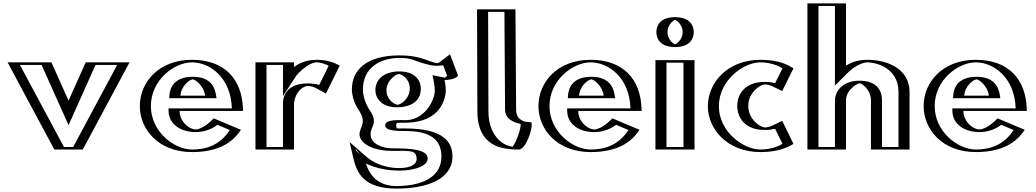

<svg xmlns="http://www.w3.org/2000/svg" viewBox="-20 -880 6099 1130"><path d="M258.5 -513 383.5 -234 508.5 -513H718.5L443.5 0H323.5L48.5 -513ZM248.8 -498H73.6L332.5 -15H434.5L693.4 -498H518.2L383.5 -197.3ZM248.8 -498 383.5 -197.3 518.2 -498H693.4L434.5 -15H332.5L73.6 -498ZM258.5 -513H48.5L323.5 0H443.5L718.5 -513H508.5L383.5 -234ZM224.7 -498 383.5 -143.5 542.3 -498H669.7L410.7 -15H356.3L97.3 -498ZM282.6 -513H24.7L299.7 0H467.3L742.3 -513H484.4L383.5 -287.8Z M1017 -317C1020 -364 1054 -413 1115 -413C1167 -413 1204 -371 1212 -317ZM1248 -173C1135 -60 1012 -141 1012 -227H1385C1385 -418 1266 -528 1110 -528C955 -528 828 -406 828 -256C828 -107 955 15 1110 15C1224 15 1318 -22 1376 -119ZM1001 -302 1002 -318C1005.4 -370.8 1044.5 -428 1115 -428C1176.3 -428 1218.1 -378.2 1226.8 -319.2L1229.4 -302ZM1251.3 -155.3C1168.6 -79 1077.6 -94.7 1029.8 -146.8C1009.5 -168.9 997 -197.3 997 -227V-242H1369.7C1363.6 -415.4 1254.2 -513 1110 -513C962.8 -513 843 -397.2 843 -256C843 -115.8 962.8 0 1110 0C1214.7 0 1298 -30.9 1353.8 -112.1ZM1001 -302H1229.4L1226.8 -319.2C1218.1 -378.2 1176.3 -428 1115 -428C1044.5 -428 1005.4 -370.8 1002 -318ZM1251.3 -155.3 1353.8 -112.1C1298 -30.9 1214.7 0 1110 0C962.8 0 843 -115.8 843 -256C843 -397.2 962.8 -513 1110 -513C1254.2 -513 1363.6 -415.4 1369.7 -242H997V-227C997 -197.3 1009.5 -168.9 1029.8 -146.8C1077.6 -94.7 1168.6 -79 1251.3 -155.3ZM1017 -317H1212C1204 -371 1167 -413 1115 -413C1054.1 -413 1020 -364 1017 -317ZM1241.1 -166.4 1248.2 -172.9 1376.6 -118.8 1366.1 -103.6C1307 -17.5 1217.6 15 1110 15C955 15 828 -107 828 -256C828 -406 955 -528 1110 -528C1262.2 -528 1378.3 -423.1 1384.7 -242.5L1385.3 -227H1012C1012 -201.6 1022.7 -176.6 1040.8 -156.9C1082.8 -111.2 1163.9 -95 1241.1 -166.4ZM976 -302H1254.3L1251.9 -317.8C1244.6 -367.1 1218.6 -428 1115 -428C1001.4 -428 979.7 -359.6 977 -317.4ZM1260 -145.4 1332.4 -114.8C1274.4 -24.3 1191.4 0 1110 0C1005.6 0 868 -104 868 -256C868 -409.1 1005.6 -513 1110 -513C1212.4 -513 1338.4 -427 1344.7 -242H972V-227C972 -176.9 1006 -121.8 1090.7 -106.1C1158.7 -93.6 1219.2 -114.3 1260 -145.4ZM1187.1 -317H1042C1045.7 -374.6 1096.7 -413 1115 -413C1125.3 -413 1177.6 -381.1 1187.1 -317ZM1214.2 -161C1181.5 -130.8 1149.5 -120 1136.4 -118.3C1127.6 -117.1 1096.6 -120.1 1067.6 -151.7C1049.1 -171.8 1037 -198.9 1037 -227H1410.3L1409.7 -242.2C1403.7 -411.9 1303.8 -528 1110 -528C912.2 -528 803 -394.2 803 -256C803 -118.9 912.2 15 1110 15C1242.8 15 1335.8 -25.8 1392.5 -108.3L1397.8 -116.1L1238.4 -183.3Z M1685.5 -513V-439C1685.5 -439 1743.5 -528 1844.5 -528C1910.5 -528 1956.5 -496 1956.5 -496L1882.5 -346C1882.5 -346 1849.5 -374 1790.5 -374C1698.5 -374 1685.5 -283 1685.5 -270V0H1508.5V-513ZM1670.5 -498V-388.7L1698.1 -430.8C1698.8 -431.9 1753.6 -513 1844.5 -513C1886.7 -513 1920.9 -498.5 1936.9 -490.1L1876.5 -367.8C1858.3 -377.8 1830.5 -389 1790.5 -389C1685 -389 1670.5 -285.2 1670.5 -270V-15H1523.5V-498ZM1670.5 -498H1523.5V-15H1670.5V-270C1670.5 -285.2 1685 -389 1790.5 -389C1830.5 -389 1858.3 -377.8 1876.5 -367.8L1936.9 -490.1C1920.9 -498.5 1886.7 -513 1844.5 -513C1753.6 -513 1698.8 -431.9 1698.1 -430.8L1670.5 -388.7ZM1685.5 -513H1508.5V0H1685.5V-270C1685.5 -283 1698.5 -374 1790.5 -374C1827.6 -374 1852.7 -363.8 1869.3 -354.7L1883.1 -347.1L1956.8 -496.6L1943.8 -503.4C1926.4 -512.5 1890.1 -528 1844.5 -528C1744.4 -528 1686.8 -440.9 1685.5 -439ZM1645.5 -498V-314.8L1724.4 -435.4C1728.4 -441.6 1792.7 -513 1844.5 -513C1868.2 -513 1899 -501.6 1914.4 -493L1858.8 -380.4C1840.6 -385.2 1818 -389 1790.5 -389C1639.6 -389 1645.5 -275.5 1645.5 -270V-15H1548.5V-498ZM1710.5 -513H1483.5V0H1710.5V-270C1710.5 -275.2 1713 -296.4 1722.8 -318.1C1738.9 -354.1 1772.4 -374 1790.5 -374C1808.7 -374 1826.9 -368.4 1843.5 -359.3L1898.2 -329.3L1979.3 -493.7L1969.4 -498.9C1952.4 -507.7 1910.8 -528 1844.5 -528C1774.7 -528 1734.8 -503.5 1710.5 -485.8Z M2121 -90C2121 -142.2 2166 -155 2119 -225C2119 -225 2076 -284 2076 -353C2076 -481 2175 -552.6 2327 -554C2435 -555 2454 -527 2536 -509C2587.8 -503.5 2594.3 -522.3 2614 -534L2652 -434C2633 -398 2571 -411 2571 -411C2577 -383 2580.4 -354.9 2578 -334C2572 -281 2527 -164 2378 -158C2295 -157 2287 -158 2287 -142C2287 -126 2316 -124 2365 -124C2561 -124 2618 -51 2618 42C2618 155 2515 227 2322 230C2122 233 2092 107 2074 -4C2166 141 2464 132 2457 51C2453.4 9.6 2393 8 2288 8C2198 8 2121 -29 2121 -90ZM2229.5 -343C2226.2 -393 2265.8 -438.4 2317.5 -444C2372.5 -450 2413.2 -415 2416.5 -365C2419.8 -315 2386.8 -270 2328.5 -264C2276.7 -258.7 2232.8 -293 2229.5 -343ZM2136 -90C2136 -43.9 2198.8 -7 2288 -7C2385.6 -7 2466.7 -10.5 2471.9 49.7C2476.1 98 2415.9 118.1 2358.7 122.9C2278.1 129.7 2170.4 110 2099.1 47.8C2119.9 136.8 2161.9 217.4 2321.8 215C2512.7 212 2603 142.4 2603 42C2603 -41.1 2557 -109 2365 -109C2324.8 -109 2272 -104.8 2272 -142C2272 -176.5 2304.3 -172.1 2377.6 -173C2516.4 -178.6 2557.6 -286.9 2563.1 -335.7C2565.1 -353.7 2562.1 -380.7 2556.3 -407.9L2551.5 -430.3L2574 -425.7C2575 -425.5 2618.9 -418.7 2635.2 -436L2607 -510.2C2593.2 -499.7 2572.7 -490.1 2533.6 -494.2C2446.8 -513.2 2432.2 -540 2327.1 -539C2179.5 -537.6 2091 -470.4 2091 -353C2091 -289.5 2131.3 -233.6 2131.3 -233.6C2182.1 -157.9 2136 -127.5 2136 -90ZM2214.5 -342C2210.7 -400.6 2256.5 -452.4 2315.9 -458.9C2378.7 -465.8 2427.6 -424.5 2431.5 -366C2435.3 -308.4 2396.3 -255.9 2330 -249.1C2270.7 -243 2218.4 -282.9 2214.5 -342ZM2136 -90C2136 -127.5 2182.1 -157.9 2131.3 -233.6C2131.3 -233.6 2091 -289.5 2091 -353C2091 -470.4 2179.5 -537.6 2327.1 -539C2432.2 -540 2446.8 -513.2 2533.6 -494.2C2572.7 -490.1 2593.2 -499.7 2607 -510.2L2635.2 -436C2618.9 -418.7 2575 -425.5 2574 -425.7L2551.5 -430.3L2556.3 -407.9C2562.1 -380.7 2565.1 -353.7 2563.1 -335.7C2557.6 -286.9 2516.4 -178.6 2377.6 -173C2304.3 -172.1 2272 -176.5 2272 -142C2272 -104.8 2324.8 -109 2365 -109C2557 -109 2603 -41.1 2603 42C2603 142.4 2512.7 212 2321.8 215C2161.9 217.4 2119.9 136.8 2099.1 47.8C2170.4 110 2278.1 129.7 2358.7 122.9C2415.9 118.1 2476.1 98 2471.9 49.7C2466.7 -10.5 2385.6 -7 2288 -7C2198.8 -7 2136 -43.9 2136 -90ZM2214.5 -342C2218.4 -282.9 2270.7 -243 2330 -249.1C2396.3 -255.9 2435.3 -308.4 2431.5 -366C2427.6 -424.5 2378.7 -465.8 2315.9 -458.9C2256.5 -452.4 2210.7 -400.6 2214.5 -342ZM2121 -90C2121 -28.9 2197.9 8 2288 8C2393 8 2453.4 9.1 2457 51C2459.7 82.7 2416.8 103 2357.5 108C2279.8 114.5 2176 94.9 2109 36.5L2073.9 5.9L2084.5 51.2C2106.1 143.6 2154.4 232.5 2322 230C2515 227 2618 154.9 2618 42C2618 -50.8 2560.9 -124 2365 -124C2327.5 -124 2287 -123.3 2287 -142C2287 -158.1 2295.6 -157 2378 -158C2527 -164 2572 -281 2578 -334C2580.4 -355 2577 -382.9 2571 -411C2571.9 -410.8 2621.4 -399.5 2646.1 -425.6L2652.6 -432.5L2613.9 -534.3L2597.9 -522.1C2586.7 -513.6 2571.7 -505.5 2536 -509C2452.3 -527.6 2435.3 -555 2327 -554C2175.1 -552.6 2076 -480.9 2076 -353C2076 -283.6 2118.7 -225.5 2119 -224.9C2166.5 -153.1 2121 -142.3 2121 -90ZM2229.5 -343C2232.8 -293 2276.7 -258.7 2328.5 -264C2386.7 -270 2419.8 -315.1 2416.5 -365C2413.2 -414.9 2372.4 -450 2317.5 -444C2265.7 -438.4 2226.2 -393 2229.5 -343ZM2365 -109C2521.2 -109 2578 -52.1 2578 42C2578 153.7 2478.4 212.6 2320.4 215C2216.2 216.6 2160.4 165.7 2133.3 82.3C2192.4 110.9 2265 124.9 2334.4 124.1C2430.1 122.9 2500.6 92.6 2497 50.5C2492.4 -2.7 2390.4 -7 2288 -7C2232.1 -7 2161 -32.1 2161 -90C2161 -136.9 2207 -155.3 2157.7 -228.8C2157.5 -229.1 2116 -286.6 2116 -353C2116 -481.7 2217 -538 2328 -539C2414.4 -539.8 2412.4 -518.7 2515.8 -496.1C2537.3 -491.3 2566.8 -492.4 2588 -496L2611.4 -434.5C2609.3 -431.4 2608.1 -430.2 2606.2 -428.5C2597.3 -420.7 2593.9 -423.6 2589.8 -424.2L2525.2 -437.7L2531.1 -409.8C2537 -382.2 2540.3 -354.4 2538 -334.6C2531.6 -277.5 2474.5 -177.8 2375.1 -173C2330 -172.4 2247 -179.9 2247 -142C2247 -106.9 2333 -109 2365 -109ZM2189.5 -342.6C2190.7 -324.9 2196.6 -308.9 2206.5 -295.2C2222.3 -273.4 2251.4 -250.1 2312.6 -248.5C2321.5 -248.3 2330.5 -248.7 2339.1 -249.5C2436.7 -259.6 2459.7 -316.8 2456.5 -365.4C2455.2 -384.6 2448.8 -401.9 2437.7 -416.4C2422.6 -436.1 2395.5 -457.2 2338 -459.5C2327.4 -459.9 2316.5 -459.5 2306.3 -458.4C2215.8 -448.5 2186.3 -391.9 2189.5 -342.6ZM2096 -90C2096 -40.9 2164.2 8 2288 8C2388.9 8 2427.7 1.1 2432 50.2C2435.7 93.1 2386.8 105.2 2349.9 108.3C2295.5 112.9 2203.3 100.7 2135.9 41.9L2037.5 -43.9L2059.3 49.1C2078.9 133.1 2116.1 233.1 2323.4 230C2549.1 226.5 2643 143.7 2643 42C2643 -39.9 2596.3 -124 2365 -124C2356.4 -124 2348.7 -123.9 2342.2 -123.9C2320.4 -123.8 2312 -119.2 2312 -142C2312 -151 2315.2 -155.8 2316.6 -156.9C2322.3 -157.6 2345 -157.6 2378.9 -158L2380.4 -158C2568.1 -165.5 2597.9 -289.7 2603.1 -335C2605.2 -354.2 2602.1 -381.5 2596.2 -409.1C2615.6 -409.2 2644.6 -412.7 2662.3 -422.8C2668.4 -426.3 2671.9 -429.9 2676.2 -434.4L2628.4 -560.3L2571.1 -516.8C2559.2 -507.8 2554.5 -507.9 2548.9 -508.2C2486.4 -522.6 2450.6 -555.1 2326.2 -554C2137.7 -552.3 2051 -469.7 2051 -353C2051 -287.3 2092.3 -230.2 2092.6 -229.8C2141.6 -156.4 2096 -133.1 2096 -90ZM2254.5 -342.4C2250.6 -401.7 2306.4 -442.3 2327 -444.5C2336 -445.5 2387.6 -424.5 2391.5 -365.6C2395.4 -306.7 2346.1 -266.3 2319.4 -263.5C2313.1 -262.9 2258.4 -283.3 2254.5 -342.4Z M3018 0C2888 0 2814.6 -86 2814.6 -225L2812.6 -825H2988.6L2992.6 -234C2992.6 -169.4 3064.9 -163.9 3075.6 -163C3106.1 -160.5 3048.6 0 3018 0ZM3016.9 -15C2895.6 -15.8 2829.6 -92.7 2829.6 -225.1L2827.7 -810H2973.7L2977.6 -234C2977.6 -161.5 3051.7 -150.4 3069.1 -148.5C3071.7 -118.1 3033.3 -25.4 3016.9 -15ZM3016.9 -15C3033.3 -25.4 3071.7 -118.1 3069.1 -148.5C3051.7 -150.4 2977.6 -161.5 2977.6 -234L2973.7 -810H2827.7L2829.6 -225C2829.6 -92.7 2895.6 -15.8 3016.9 -15ZM3021.2 0 3024.9 -2.4C3050.6 -18.7 3087.2 -112.7 3084.1 -149.8L3083 -162.1L3070.7 -163.4C3052.4 -165.4 2992.6 -175.5 2992.6 -234.1L2988.6 -825H2812.6L2814.6 -225C2814.6 -84 2888.1 -0.8 3021.2 0ZM2996.8 -16.3C2924.6 -25.8 2854.6 -96.9 2854.6 -225L2852.7 -810H2948.7L2952.6 -234C2952.6 -180.3 3002.6 -158.6 3043.9 -151.3C3047.7 -125 3018.8 -43.5 2996.8 -16.3ZM3051.4 -7.4C3079.7 -25.5 3112 -114.8 3109.1 -149L3108.2 -159.9L3080.2 -162.9C3080.2 -162.9 3017.6 -165.5 3017.6 -234L3013.6 -825H2787.6L2789.6 -225C2789.6 -97.1 2845.1 -1.1 3016.2 0L3039.5 0.1Z M3363 -317C3366 -364 3400 -413 3461 -413C3513 -413 3550 -371 3558 -317ZM3594 -173C3481 -60 3358 -141 3358 -227H3731C3731 -418 3612 -528 3456 -528C3301 -528 3174 -406 3174 -256C3174 -107 3301 15 3456 15C3570 15 3664 -22 3722 -119ZM3347 -302 3348 -318C3351.4 -370.8 3390.5 -428 3461 -428C3522.3 -428 3564.1 -378.2 3572.8 -319.2L3575.4 -302ZM3597.3 -155.3C3514.6 -79 3423.6 -94.7 3375.8 -146.8C3355.5 -168.9 3343 -197.3 3343 -227V-242H3715.7C3709.6 -415.4 3600.2 -513 3456 -513C3308.8 -513 3189 -397.2 3189 -256C3189 -115.8 3308.8 0 3456 0C3560.7 0 3644 -30.9 3699.8 -112.1ZM3347 -302H3575.4L3572.8 -319.2C3564.1 -378.2 3522.3 -428 3461 -428C3390.5 -428 3351.4 -370.8 3348 -318ZM3597.3 -155.3 3699.8 -112.1C3644 -30.9 3560.7 0 3456 0C3308.8 0 3189 -115.8 3189 -256C3189 -397.2 3308.8 -513 3456 -513C3600.2 -513 3709.6 -415.4 3715.7 -242H3343V-227C3343 -197.3 3355.5 -168.9 3375.8 -146.8C3423.6 -94.7 3514.6 -79 3597.3 -155.3ZM3363 -317H3558C3550 -371 3513 -413 3461 -413C3400.1 -413 3366 -364 3363 -317ZM3587.1 -166.4 3594.2 -172.9 3722.6 -118.8 3712.1 -103.6C3653 -17.5 3563.6 15 3456 15C3301 15 3174 -107 3174 -256C3174 -406 3301 -528 3456 -528C3608.2 -528 3724.3 -423.1 3730.7 -242.5L3731.3 -227H3358C3358 -201.6 3368.7 -176.6 3386.8 -156.9C3428.8 -111.2 3509.9 -95 3587.1 -166.4ZM3322 -302H3600.3L3597.9 -317.8C3590.6 -367.1 3564.6 -428 3461 -428C3347.4 -428 3325.7 -359.6 3323 -317.4ZM3606 -145.4 3678.4 -114.8C3620.4 -24.3 3537.4 0 3456 0C3351.6 0 3214 -104 3214 -256C3214 -409.1 3351.6 -513 3456 -513C3558.4 -513 3684.4 -427 3690.7 -242H3318V-227C3318 -176.9 3352 -121.8 3436.7 -106.1C3504.7 -93.6 3565.2 -114.3 3606 -145.4ZM3533.1 -317H3388C3391.7 -374.6 3442.7 -413 3461 -413C3471.3 -413 3523.6 -381.1 3533.1 -317ZM3560.2 -161C3527.5 -130.8 3495.5 -120 3482.4 -118.3C3473.6 -117.1 3442.6 -120.1 3413.6 -151.7C3395.1 -171.8 3383 -198.9 3383 -227H3756.3L3755.7 -242.2C3749.7 -411.9 3649.8 -528 3456 -528C3258.2 -528 3149 -394.2 3149 -256C3149 -118.9 3258.2 15 3456 15C3588.8 15 3681.8 -25.8 3738.5 -108.3L3743.8 -116.1L3584.4 -183.3Z M3868 -691C3868 -643 3907 -603 3953 -603C3999 -603 4038 -643 4038 -691C4038 -739 3999 -779 3953 -779C3907 -779 3868 -739 3868 -691ZM3862.5 0V-526H4042.5V0ZM3883 -691C3883 -731 3915.8 -764 3953 -764C3990.2 -764 4023 -731 4023 -691C4023 -651 3990.2 -618 3953 -618C3915.8 -618 3883 -651 3883 -691ZM3877.5 -15V-511H4027.5V-15ZM3883 -691C3883 -651 3915.8 -618 3953 -618C3990.2 -618 4023 -651 4023 -691C4023 -731 3990.2 -764 3953 -764C3915.8 -764 3883 -731 3883 -691ZM3877.5 -15H4027.5V-511H3877.5ZM3868 -691C3868 -739 3907 -779 3953 -779C3999 -779 4038 -739 4038 -691C4038 -643 3999 -603 3953 -603C3907 -603 3868 -643 3868 -691ZM3862.5 0H4042.5V-526H3862.5ZM3908 -691C3908 -727.1 3935.4 -756.5 3953 -763.2C3971.2 -756.3 3998 -726.9 3998 -691C3998 -654.9 3970.6 -625.5 3953 -618.8C3934.8 -625.7 3908 -655.1 3908 -691ZM3902.5 -15V-511H4002.5V-15ZM3843 -691C3843 -654.7 3863.3 -603 3953 -603C4042.8 -603 4063 -654.8 4063 -691C4063 -727.3 4042.7 -779 3953 -779C3863.2 -779 3843 -727.2 3843 -691ZM3837.5 0H4067.5V-526H3837.5Z M4627 -31 4567 -154C4567 -154 4534 -130 4481 -130C4414 -130 4359 -186 4359 -257C4359 -327 4414 -383 4481 -383C4534 -383 4567 -359 4567 -359L4627 -480C4627 -480 4569 -528 4455 -528C4306 -528 4171 -406 4171 -255C4171 -105 4307 15 4455 15C4569 15 4627 -31 4627 -31ZM4607.7 -36.3C4587 -24 4536.3 0 4455 0C4314.5 0 4186 -114.4 4186 -255C4186 -396.8 4313.7 -513 4455 -513C4536.8 -513 4587.9 -487.3 4607.8 -475L4560.6 -379.9C4543.3 -388.4 4517 -398 4481 -398C4405.4 -398 4344 -334.9 4344 -257C4344 -178.2 4405.3 -115 4481 -115C4517.3 -115 4545.2 -125.5 4560.5 -133ZM4607.7 -36.3 4560.5 -133C4545.2 -125.5 4517.3 -115 4481 -115C4405.3 -115 4344 -178.2 4344 -257C4344 -334.9 4405.4 -398 4481 -398C4517 -398 4543.3 -388.4 4560.6 -379.9L4607.8 -475C4587.9 -487.3 4536.8 -513 4455 -513C4313.7 -513 4186 -396.8 4186 -255C4186 -114.4 4314.5 0 4455 0C4536.3 0 4587 -24 4607.7 -36.3ZM4627.3 -30.4 4615.4 -23.3C4592.8 -10 4539.3 15 4455 15C4307 15 4171 -105 4171 -255C4171 -406 4306 -528 4455 -528C4540 -528 4594 -501.2 4615.7 -487.8L4627.3 -480.6L4567.5 -359.9L4554.1 -366.4C4538.1 -374.2 4514.3 -383 4481 -383C4414 -383 4359 -327 4359 -257C4359 -186 4414 -130 4481 -130C4514.3 -130 4540 -139.7 4554 -146.5L4567.5 -153.1ZM4585.1 -33.5C4567.1 -22.2 4520.8 0 4455 0C4357.3 0 4211 -102.3 4211 -255C4211 -408.8 4356.6 -513 4455 -513C4520.8 -513 4568 -489.1 4585.2 -477.7L4542.2 -391C4524.6 -395.2 4505.2 -398 4481 -398C4361.9 -398 4319 -323.3 4319 -257C4319 -189.8 4361.9 -115 4481 -115C4505.3 -115 4527.5 -118.5 4542 -121.9ZM4649.9 -33.2 4583.7 -168.9 4528.8 -142.2C4515.3 -135.6 4495.9 -130 4481 -130C4457.5 -130 4384 -174.4 4384 -257C4384 -338.7 4457.4 -383 4481 -383C4496.7 -383 4513.4 -378.3 4528.9 -370.8L4583.6 -344.2L4649.9 -477.9C4621.8 -495.3 4569.2 -528 4455 -528C4263 -528 4146 -394 4146 -255C4146 -117 4264.2 15 4455 15C4567.8 15 4620.1 -15.6 4649.9 -33.2Z M4934 -860V-459C4974 -499 5027 -528 5083 -528C5177 -528 5308 -481 5308 -338V0H5131V-290C5131 -341 5096 -390 5039 -390C4986 -390 4934 -341 4934 -290V0H4757V-860ZM4919 -845V-422.8L4944.6 -448.4C4982.6 -486.4 5032.3 -513 5083 -513C5174.1 -513 5293 -468.6 5293 -338V-15H5146V-290C5146 -347.2 5106.1 -405 5039 -405C4977.9 -405 4919 -350.4 4919 -290V-15H4772V-845ZM4919 -845H4772V-15H4919V-290C4919 -350.4 4977.9 -405 5039 -405C5106.1 -405 5146 -347.2 5146 -290V-15H5293V-338C5293 -468.6 5174.1 -513 5083 -513C5032.3 -513 4982.6 -486.4 4944.6 -448.4L4919 -422.8ZM4934 -860H4757V0H4934V-290C4934 -341.1 4985.9 -390 5039 -390C5096 -390 5131 -341 5131 -290V0H5308V-338C5308 -481 5177 -528 5083 -528C5027 -528 4974 -499 4934 -459ZM4894 -845V-376.3L4971.5 -453.7C5012.4 -494.7 5062.4 -513 5083 -513C5137.8 -513 5268 -480.3 5268 -338V-15H5171V-290C5171 -336 5150.1 -405 5039 -405C4934.1 -405 4894 -338.2 4894 -290V-15H4797V-845ZM4959 -860H4732V0H4959V-290C4959 -349.4 5023.9 -388.9 5039.1 -390C5052.4 -389.9 5106 -351.6 5106 -290V0H5333V-338C5333 -469.2 5213.2 -528 5083 -528C5027.6 -528 4988.1 -511.5 4959 -494.2Z M5630 -317C5633 -364 5667 -413 5728 -413C5780 -413 5817 -371 5825 -317ZM5861 -173C5748 -60 5625 -141 5625 -227H5998C5998 -418 5879 -528 5723 -528C5568 -528 5441 -406 5441 -256C5441 -107 5568 15 5723 15C5837 15 5931 -22 5989 -119ZM5614 -302 5615 -318C5618.4 -370.8 5657.5 -428 5728 -428C5789.3 -428 5831.1 -378.2 5839.8 -319.2L5842.4 -302ZM5864.3 -155.3C5781.6 -79 5690.6 -94.7 5642.8 -146.8C5622.5 -168.9 5610 -197.3 5610 -227V-242H5982.7C5976.6 -415.4 5867.2 -513 5723 -513C5575.8 -513 5456 -397.2 5456 -256C5456 -115.8 5575.8 0 5723 0C5827.7 0 5911 -30.9 5966.8 -112.1ZM5614 -302H5842.4L5839.8 -319.2C5831.1 -378.2 5789.3 -428 5728 -428C5657.5 -428 5618.4 -370.8 5615 -318ZM5864.3 -155.3 5966.8 -112.1C5911 -30.9 5827.7 0 5723 0C5575.8 0 5456 -115.8 5456 -256C5456 -397.2 5575.8 -513 5723 -513C5867.2 -513 5976.6 -415.4 5982.7 -242H5610V-227C5610 -197.3 5622.5 -168.9 5642.8 -146.8C5690.6 -94.7 5781.6 -79 5864.3 -155.3ZM5630 -317H5825C5817 -371 5780 -413 5728 -413C5667.1 -413 5633 -364 5630 -317ZM5854.1 -166.4 5861.2 -172.9 5989.6 -118.8 5979.1 -103.6C5920 -17.5 5830.6 15 5723 15C5568 15 5441 -107 5441 -256C5441 -406 5568 -528 5723 -528C5875.2 -528 5991.3 -423.1 5997.7 -242.5L5998.3 -227H5625C5625 -201.6 5635.7 -176.6 5653.8 -156.9C5695.8 -111.2 5776.9 -95 5854.1 -166.4ZM5589 -302H5867.3L5864.9 -317.8C5857.6 -367.1 5831.6 -428 5728 -428C5614.4 -428 5592.7 -359.6 5590 -317.4ZM5873 -145.4 5945.4 -114.8C5887.4 -24.3 5804.4 0 5723 0C5618.6 0 5481 -104 5481 -256C5481 -409.1 5618.6 -513 5723 -513C5825.4 -513 5951.4 -427 5957.7 -242H5585V-227C5585 -176.9 5619 -121.8 5703.7 -106.1C5771.7 -93.6 5832.2 -114.3 5873 -145.4ZM5800.1 -317H5655C5658.7 -374.6 5709.7 -413 5728 -413C5738.3 -413 5790.6 -381.1 5800.1 -317ZM5827.2 -161C5794.5 -130.8 5762.5 -120 5749.4 -118.3C5740.6 -117.1 5709.6 -120.1 5680.6 -151.7C5662.1 -171.8 5650 -198.9 5650 -227H6023.3L6022.7 -242.2C6016.7 -411.9 5916.8 -528 5723 -528C5525.2 -528 5416 -394.2 5416 -256C5416 -118.9 5525.2 15 5723 15C5855.8 15 5948.8 -25.8 6005.5 -108.3L6010.8 -116.1L5851.4 -183.3Z"/></svg>

Font: Hussar Outliner
Style: Regular
Weight: 700
Foundry: Cannot Into Space Fonts
Version: Version 0.92